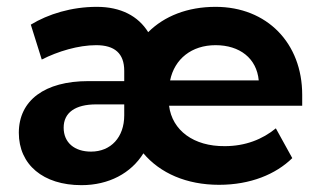

<svg xmlns="http://www.w3.org/2000/svg" viewBox="-20 -530 938 561"><path d="M218 11C298 11 363 -24 399 -82C448 -24 525 10 620 10C712 10 786 -21 834 -68L786 -155C747 -123 697 -103 637 -103C546 -102 483 -149 474 -221H863V-253C863 -404 760 -510 610 -510C528 -510 460 -483 413 -436C384 -483 333 -510 263 -510C189 -510 121 -489 70 -458L102 -356C149 -380 209 -398 261 -398C315 -398 343 -374 343 -323V-293H238C111 -293 35 -237 35 -142C35 -49 106 11 218 11ZM246 -87C198 -87 166 -113 166 -157C166 -201 200 -225 261 -225H343V-193C343 -129 304 -87 246 -87ZM477 -295C490 -358 540 -398 610 -398C680 -398 730 -360 736 -295Z"/></svg>

Font: Gully SemiBold
Style: Regular
Weight: 600
Designer: jaikishan Patel
Foundry: MagicType
Version: Version 1.000;Glyphs 3.2 (3242)